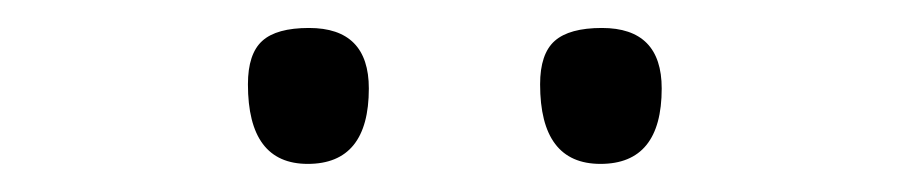

<svg xmlns="http://www.w3.org/2000/svg" viewBox="-20 -754 656 138"><path d="M411.6 -636.2Q368.2 -636.2 368.2 -693.4Q368.2 -715.3 378.7 -724.6Q389.2 -733.9 412.6 -733.9Q455.6 -733.9 455.6 -690.4Q455.6 -636.2 411.6 -636.2ZM201.2 -636.2Q158.2 -636.2 158.2 -693.4Q158.2 -715.3 168.5 -724.6Q178.7 -733.9 202.1 -733.9Q245.1 -733.9 245.1 -690.4Q245.1 -636.2 201.2 -636.2Z"/></svg>

Font: Pinar-DS2-FD Light
Style: Regular
Weight: 300
Designer: Amin Abedi
Version: Version 2.000